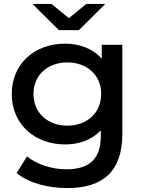

<svg xmlns="http://www.w3.org/2000/svg" viewBox="-20 -761 732 981"><path d="M324 -119C223 -119 151 -185 151 -281C151 -377 223 -442 324 -442C425 -442 497 -377 497 -281C497 -185 425 -119 324 -119ZM312 -23C384 -23 449 -46 495 -95V-65C495 48 440 104 319 104C243 104 166 78 118 38L65 123C125 174 225 200 323 200C507 200 605 114 605 -77V-532H500V-461C454 -513 386 -538 312 -538C157 -538 40 -435 40 -281C40 -127 157 -23 312 -23ZM518 -741H421L332 -668L243 -741H146L281 -607H383Z"/></svg>

Font: Montserrat-Alt1 SemBd
Style: Regular
Weight: 600
Designer: Differentunic
Foundry: Differentunic
Version: Version 7.222